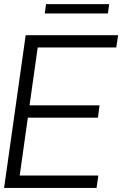

<svg xmlns="http://www.w3.org/2000/svg" viewBox="-25 -923 603 943"><path d="M504.9 -856.9H194.8L201.2 -902.8H511.2ZM160.2 -689.9 120.1 -405.8H463.9L456.1 -345.2H111.8L71.8 -61H458L449.2 0H-4.9L101.1 -750H555.2L545.9 -689.9Z"/></svg>

Font: Oakes Grotesk
Style: Light Italic
Weight: 300
Designer: Samuel Oakes
Foundry: Samuel Oakes
Version: Version 1.0 | wf-rip DC20170320